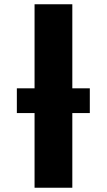

<svg xmlns="http://www.w3.org/2000/svg" viewBox="-20 -880 500 900"><path d="M142 -350V0H319V-350H401V-466H319V-860H142V-466H59V-350Z"/></svg>

Font: Hussar
Style: BdSuprExt
Weight: 700
Foundry: Cannot Into Space Fonts
Version: Version 2.00